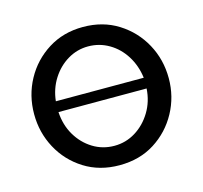

<svg xmlns="http://www.w3.org/2000/svg" viewBox="-84 -624 766 726"><g transform="rotate(-15 298.5 -260.5)"><path d="M299 10Q221 10 161.5 -27.5Q102 -65 69 -126.5Q36 -188 36 -260Q36 -333 69.5 -394.5Q103 -456 162.5 -493.5Q222 -531 299 -531Q377 -531 436.5 -493.5Q496 -456 529.5 -394.5Q563 -333 563 -260Q563 -188 529.5 -126.5Q496 -65 437 -27.5Q378 10 299 10ZM299 -455Q256 -455 219 -433Q182 -411 157.5 -372.5Q133 -334 128 -286H472Q466 -334 442 -372.5Q418 -411 380.5 -433Q343 -455 299 -455ZM299 -66Q344 -66 382 -89.5Q420 -113 444.5 -153.5Q469 -194 472 -244H127Q130 -193 153.5 -153Q177 -113 215 -89.5Q253 -66 299 -66Z"/></g></svg>

Font: Raleway Medium
Style: Regular
Weight: 500
Designer: Matt McInerney, Pablo Impallari, Rodrigo Fuenzalida
Foundry: Matt McInerney, Pablo Impallari, Rodrigo Fuenzalida
Version: Version 4.026